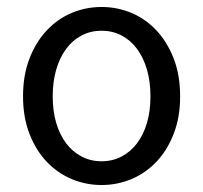

<svg xmlns="http://www.w3.org/2000/svg" viewBox="-20 -518 582 550"><path d="M271 12Q226 12 185.5 -5Q145 -22 114 -54.5Q83 -87 64.5 -134.5Q46 -182 46 -242Q46 -303 64.5 -350.5Q83 -398 114 -431Q145 -464 185.5 -481Q226 -498 271 -498Q316 -498 356.5 -481Q397 -464 428 -431Q459 -398 477.5 -350.5Q496 -303 496 -242Q496 -182 477.5 -134.5Q459 -87 428 -54.5Q397 -22 356.5 -5Q316 12 271 12ZM271 -56Q302 -56 328 -69.5Q354 -83 372.5 -107.5Q391 -132 401 -166Q411 -200 411 -242Q411 -284 401 -318.5Q391 -353 372.5 -378Q354 -403 328 -416.5Q302 -430 271 -430Q240 -430 214 -416.5Q188 -403 169.5 -378Q151 -353 141 -318.5Q131 -284 131 -242Q131 -200 141 -166Q151 -132 169.5 -107.5Q188 -83 214 -69.5Q240 -56 271 -56Z"/></svg>

Font: Processing Sans Pro
Style: Regular
Weight: 400
Designer: Paul D. Hunt
Foundry: Adobe Systems Incorporated
Version: Version 2.020;PS 2.000;hotconv 1.0.86;makeotf.lib2.5.63406